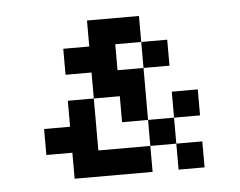

<svg xmlns="http://www.w3.org/2000/svg" viewBox="-37 -418 574 460"><g transform="rotate(-5 250.0 -187.5)"><path d="M187.5 -375H312.5V-312.5H250V-250H312.5V-125H250V-187.5H187.5V-250H125V-312.5H187.5ZM312.5 -312.5H375V-250H312.5ZM62.5 -125H125V-187.5H187.5V-62.5H312.5V0H125V-62.5H62.5ZM375 -187.5H437.5V-125H375ZM375 -62.5H437.5V0H375ZM312.5 -125H375V-62.5H312.5Z"/></g></svg>

Font: Half Eighties
Style: Regular
Weight: 400
Monospace: yes
Designer: Jayvee Enaguas (HarvettFox96)
Version: 20191127.01dev02